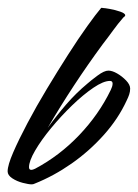

<svg xmlns="http://www.w3.org/2000/svg" viewBox="-20 -478 361 503"><path d="M63 5Q55 5 39.5 1Q24 -3 12 -11Q0 -19 0 -29Q0 -45 14.5 -78.5Q29 -112 52 -155.5Q75 -199 103 -245.5Q131 -292 158.5 -335Q186 -378 209 -410Q232 -442 244 -456Q245 -458 247 -457.5Q249 -457 250 -457Q254 -457 268 -454.5Q282 -452 295 -447.5Q308 -443 308 -438Q308 -436 306.5 -435Q305 -434 303 -432Q289 -416 276 -398Q263 -380 249 -362Q171 -256 105 -143Q128 -175 153.5 -204.5Q179 -234 209 -259Q218 -267 235.5 -280Q253 -293 264 -293Q274 -293 287 -285.5Q300 -278 310.5 -267Q321 -256 321 -246Q321 -238 318.5 -230.5Q316 -223 312 -215Q290 -167 252 -124.5Q214 -82 167.5 -49.5Q121 -17 71 3Q69 4 67 4.5Q65 5 63 5ZM62 -33Q64 -33 67 -34Q70 -35 72 -36Q136 -70 187.5 -124Q239 -178 270 -242Q272 -246 273.5 -250.5Q275 -255 275 -259Q275 -266 268 -266Q251 -266 224.5 -248Q198 -230 169 -202Q140 -174 114 -142.5Q88 -111 72 -83.5Q56 -56 56 -40Q56 -33 62 -33Z"/></svg>

Font: Caramel
Style: Regular
Weight: 400
Designer: Robert E. Leuschke
Foundry: Robert E. Leuschke
Version: Version 1.010